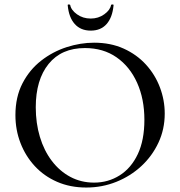

<svg xmlns="http://www.w3.org/2000/svg" viewBox="-20 -827 806 859"><path d="M366 12Q294 12 235.5 -13.5Q177 -39 135.5 -84Q94 -129 71.5 -187.5Q49 -246 49 -312Q49 -393 80.5 -454Q112 -515 164 -555.5Q216 -596 278 -616Q340 -636 401 -636Q475 -636 533.5 -609.5Q592 -583 633 -538Q674 -493 695.5 -436Q717 -379 717 -319Q717 -249 689 -189Q661 -129 612.5 -84Q564 -39 500.5 -13.5Q437 12 366 12ZM401 -10Q464 -10 515.5 -42.5Q567 -75 596.5 -137.5Q626 -200 626 -291Q626 -384 593.5 -456.5Q561 -529 501.5 -570.5Q442 -612 360 -612Q255 -612 197.5 -541Q140 -470 140 -347Q140 -276 158.5 -214.5Q177 -153 212 -107Q247 -61 295 -35.5Q343 -10 401 -10ZM386 -690Q341 -690 314.5 -719.5Q288 -749 283 -803Q282 -807 287.5 -807Q293 -807 294 -805Q298 -782 324.5 -763Q351 -744 386 -744Q420 -744 446.5 -763Q473 -782 477 -805Q478 -807 483.5 -807Q489 -807 488 -803Q483 -749 457 -719.5Q431 -690 386 -690Z"/></svg>

Font: Cormorant Light Medium
Style: Regular
Weight: 500
Version: Version 4.000